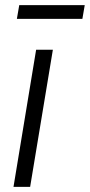

<svg xmlns="http://www.w3.org/2000/svg" viewBox="-20 -730 351 750"><path d="M32.7 0 121.1 -535.6H186.5L97.7 0ZM311 -710 301.8 -656.2H45.9L55.2 -710Z"/></svg>

Font: Inter 20pt Light
Style: Italic
Weight: 300
Italic angle: -9.3988°
Version: Version 4.001;git-66647c0bb